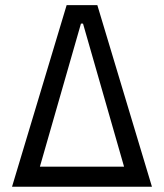

<svg xmlns="http://www.w3.org/2000/svg" viewBox="-20 -713 626 733"><path d="M25.9 0H560.1L351.6 -693.4H234.4ZM132.3 -76.7 289.1 -623H296.9L453.6 -76.7Z"/></svg>

Font: Cascadia Mono PL SemiLight
Style: Regular
Weight: 350
Monospace: yes
Designer: Aaron Bell
Foundry: Saja Typeworks
Version: Version 2404.023